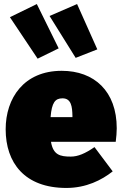

<svg xmlns="http://www.w3.org/2000/svg" viewBox="-20 -907 600 949"><path d="M270 -668 162 -887 29 -822 166 -617ZM461 -663 361 -887 225 -828 354 -621ZM557 -273C557 -456 446 -557 285 -557C98 -557 8 -422 8 -268C8 -103 101 22 308 22C406 22 483 -17 537 -60L447 -180C401 -148 365 -133 330 -133C277 -133 243 -141 232 -206H552C555 -227 557 -256 557 -273ZM338 -328H230C236 -401 253 -421 289 -421C333 -421 337 -378 338 -335Z"/></svg>

Font: Fira Sans Ultra
Style: Regular
Weight: 950
Designer: Carrois Corporate & Edenspiekermann AG
Foundry: Carrois Corporate GbR & Edenspiekermann AG
Version: Version 4.203;PS 004.203;hotconv 1.0.88;makeotf.lib2.5.64775